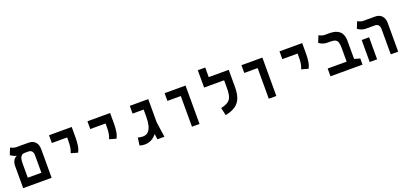

<svg xmlns="http://www.w3.org/2000/svg" viewBox="24 -1737 5811 2752"><g transform="rotate(-20 2929.5 -361.0)"><path d="M59.6 0V-338.4Q60.5 -389.2 79.6 -421.1Q98.6 -453.1 127.9 -463.9V-468.8Q106.4 -472.2 81.8 -485.1Q57.1 -498 41 -509.8L82 -611.8Q93.3 -604.5 117.7 -595.2Q142.1 -585.9 167.5 -585.9H354.5Q419.9 -585.9 456.8 -546.1Q493.7 -506.3 493.7 -434.6V0ZM252 -467.8Q223.1 -467.8 207 -453.9Q190.9 -439.9 183.6 -418.5Q176.3 -397 174.6 -373Q172.9 -349.1 172.9 -329.1V-118.2H380.4V-381.8Q380.4 -467.8 307.6 -467.8Z M973.1 -208.5 870.6 -237.3Q888.2 -277.3 894.3 -320.3Q900.4 -363.3 900.4 -419.9V-467.3H667V-585.9H1013.2V-419.9Q1013.2 -363.3 1004.9 -306.2Q996.6 -249 973.1 -208.5Z M1559.1 -208.5 1456.5 -237.3Q1474.1 -277.3 1480.2 -320.3Q1486.3 -363.3 1486.3 -419.9V-467.3H1252.9V-585.9H1599.1V-419.9Q1599.1 -363.3 1590.8 -306.2Q1582.5 -249 1559.1 -208.5Z M1913.6 8.8Q1892.6 8.8 1873.8 5.6Q1855 2.4 1835 -5.9L1852.5 -120.6Q1867.2 -115.7 1884.8 -112.1Q1902.3 -108.4 1924.8 -108.4Q1979.5 -108.4 2010.5 -140.9Q2041.5 -173.3 2054.4 -229.5Q2067.4 -285.6 2067.4 -356.4V-467.8H1898.9V-585.9H2180.7V-232.9L2213.9 0H2106.9L2096.2 -84.5Q2063 -42 2017.3 -16.6Q1971.7 8.8 1913.6 8.8Z M2634.3 0V-467.8H2430.2V-585.9H2749.5V0Z M3408.2 -585.9V-318.4Q3408.2 -222.2 3382.3 -155.8Q3356.4 -89.4 3298.6 -49.3Q3240.7 -9.3 3145.5 9.3L3119.6 -107.9Q3177.7 -121.1 3212.6 -140.4Q3247.6 -159.7 3265.4 -188.7Q3283.2 -217.8 3289.1 -260Q3294.9 -302.2 3294.9 -360.8V-467.8H2989.7V-732.4H3103V-585.9Z M3806.2 0V-467.8H3602.1V-585.9H3921.4V0Z M4488.8 -208.5 4386.2 -237.3Q4403.8 -277.3 4409.9 -320.3Q4416 -363.3 4416 -419.9V-467.3H4182.6V-585.9H4528.8V-419.9Q4528.8 -363.3 4520.5 -306.2Q4512.2 -249 4488.8 -208.5Z M5235.8 -93.8V0H4747.1V-118.2H5036.6V-325.2Q5036.6 -380.9 5026.6 -411.9Q5016.6 -442.9 4991.5 -455.3Q4966.3 -467.8 4921.4 -467.8H4870.1Q4831.1 -467.8 4799.1 -480.5Q4767.1 -493.2 4744.6 -509.8L4786.1 -611.8Q4797.4 -604.5 4821.5 -595.2Q4845.7 -585.9 4871.1 -585.9H4943.8Q5149.9 -585.9 5149.9 -396.5V-118.2Z M5666.5 0V-381.8Q5666.5 -467.8 5593.8 -467.8H5460Q5420.9 -467.8 5389.2 -480.5Q5357.4 -493.2 5335 -509.8L5376 -611.8Q5387.2 -604.5 5411.6 -595.2Q5436 -585.9 5461.4 -585.9H5640.6Q5706.1 -585.9 5742.9 -546.1Q5779.8 -506.3 5779.8 -434.6V0ZM5345.2 0V-336.4H5458.5V0Z"/></g></svg>

Font: CaskaydiaCove NFP SemiBold
Style: Regular
Weight: 600
Designer: Aaron Bell
Foundry: Saja Typeworks
Version: Version 2111.001; VTT 6.35;Nerd Fonts 3.1.1